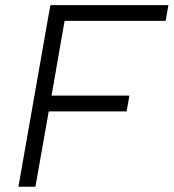

<svg xmlns="http://www.w3.org/2000/svg" viewBox="-20 -713 663 733"><path d="M50.3 0H115.2L166 -287.6H463.4L474.1 -348.1H176.8L226.6 -633.3H612.3L623 -693.4H172.4L161.6 -633.3Z"/></svg>

Font: Cascadia Code NF Light
Style: Italic
Weight: 300
Italic angle: -10°
Monospace: yes
Designer: Aaron Bell
Foundry: Saja Typeworks
Version: Version 2404.023